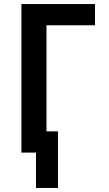

<svg xmlns="http://www.w3.org/2000/svg" viewBox="-20 -755 540 950"><path d="M158 175V0H86V-735H450V-630H210V-105H267V175Z"/></svg>

Font: Iosevka SS04 Extrabold
Style: Regular
Weight: 800
Monospace: yes
Designer: Belleve Invis
Foundry: Belleve Invis
Version: Version 19.0.0; ttfautohint (v1.8.4)